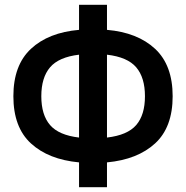

<svg xmlns="http://www.w3.org/2000/svg" viewBox="-20 -753 779 804"><path d="M311 31V-73Q183 -85 109.5 -152.5Q36 -220 36 -350Q36 -480 109.5 -548.5Q183 -617 311 -628V-733H428V-628Q556 -617 629.5 -548.5Q703 -480 703 -350Q703 -220 629.5 -152.5Q556 -85 428 -73V31ZM428 -177Q514 -187 550.5 -229.5Q587 -272 587 -350Q587 -428 550.5 -471Q514 -514 428 -524ZM311 -177V-524Q226 -514 189.5 -471Q153 -428 153 -350Q153 -272 189.5 -229.5Q226 -187 311 -177Z"/></svg>

Font: Zen Kaku Gothic New
Style: Bold
Weight: 700
Designer: Yoshimichi Ohira
Foundry: Positype
Version: Version 1.002